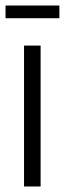

<svg xmlns="http://www.w3.org/2000/svg" viewBox="-33 -675 235 695"><path d="M54 0V-510H114V0ZM-13 -609V-655H182V-609Z"/></svg>

Font: Saira ExtraCondensed
Style: Regular
Weight: 400
Width: 2
Designer: Hector Gatti with collaboration of the Omnibus-Type team
Foundry: Omnibus-Type
Version: Version 1.101